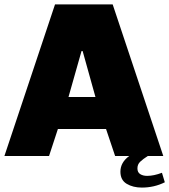

<svg xmlns="http://www.w3.org/2000/svg" viewBox="-25 -706 766 869"><path d="M455 -122H237L197 0H-5L224 -686H485L714 0H496ZM349 -475H344L285 -267H407ZM617 143Q577 143 548.5 126Q520 109 520 71Q520 29 560 0H644Q622 14 609.5 26Q597 38 597 56Q597 74 609.5 82Q622 90 641 90Q671 90 708 76L721 119Q673 143 617 143Z"/></svg>

Font: Chivo Black
Style: Regular
Weight: 900
Designer: Hector Gatti
Foundry: Omnibus-Type
Version: Version 1.007